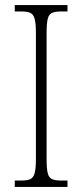

<svg xmlns="http://www.w3.org/2000/svg" viewBox="-20 -734 324 754"><path d="M38 0V-25H63Q87 -25 99 -30.5Q111 -36 116 -54Q121 -72 121 -109V-605Q121 -642 116 -660Q111 -678 99 -683.5Q87 -689 63 -689H38V-714H245V-689H221Q197 -689 184.5 -683.5Q172 -678 167.5 -660Q163 -642 163 -605V-109Q163 -72 167.5 -54Q172 -36 184.5 -30.5Q197 -25 221 -25H245V0Z"/></svg>

Font: Noto Serif Tamil Condensed ExtraLight
Style: Regular
Weight: 200
Width: 3
Designer: Indian Type Foundry, Tom Grace, and the Monotype Design Team
Foundry: Monotype Imaging Inc.
Version: Version 2.004; ttfautohint (v1.8.4.7-5d5b)